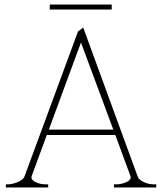

<svg xmlns="http://www.w3.org/2000/svg" viewBox="-20 -829 717 849"><path d="M474 -787H200V-809H474ZM671 -14V0H484V-14H496Q516 -14 537 -23Q558 -32 558 -45Q558 -48 556 -53Q554 -58 553 -61L490 -232H187L124 -61Q123 -58 121 -53Q119 -48 119 -45Q119 -32 139 -23Q159 -14 179 -14H193V0H6V-14H20Q41 -16 62 -25.5Q83 -35 88 -48L325 -690L348 -707L589 -48Q594 -34 615.5 -24Q637 -14 657 -14ZM481 -256 338 -641 196 -256Z"/></svg>

Font: Taviraj Thin
Style: Regular
Weight: 250
Designer: Katatrad Team
Foundry: CadsonDemak
Version: Version 1.001